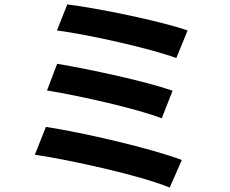

<svg xmlns="http://www.w3.org/2000/svg" viewBox="-20 -803 1040 870"><path d="M285 -783 238 -665C379 -647 663 -583 779 -540L830 -665C704 -709 416 -767 285 -783ZM239 -514 193 -393C342 -369 598 -311 713 -267L762 -392C636 -436 382 -490 239 -514ZM188 -228 138 -102C298 -78 614 -9 749 47L804 -78C667 -130 359 -202 188 -228Z"/></svg>

Font: Noto Sans CJK KR Bold
Style: Regular
Weight: 700
Designer: Ryoko NISHIZUKA (kana & ideographs); Paul D. Hunt (Latin, Greek & Cyrillic); Wenlong ZHANG (bopomofo); Sandoll Communica
Foundry: Adobe Systems Incorporated
Version: Version 1.004;PS 1.004;hotconv 1.0.82;makeotf.lib2.5.63406